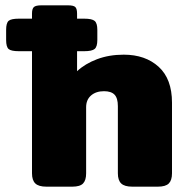

<svg xmlns="http://www.w3.org/2000/svg" viewBox="-20 -700 703 720"><path d="M625 -315V-50Q625 -24 613 -12Q601 0 572 0H476Q447 0 434.5 -12Q422 -24 422 -50V-302Q422 -332 409.5 -345Q397 -358 370 -358Q340 -358 321.5 -342Q303 -326 303 -298V-50Q303 -24 291.5 -12Q280 0 251 0H154Q125 0 112.5 -12Q100 -24 100 -50V-508H51Q22 -508 12.5 -516Q3 -524 3 -550V-588Q3 -614 12.5 -622Q22 -630 51 -630H100V-649Q100 -667 107 -673.5Q114 -680 135 -680H235Q256 -680 262.5 -673.5Q269 -667 269 -649V-630H296Q325 -630 335 -621.5Q345 -613 345 -588V-550Q345 -525 335 -516.5Q325 -508 296 -508H269V-433Q299 -461 344 -478Q389 -495 444 -495Q525 -495 575 -449.5Q625 -404 625 -315Z"/></svg>

Font: Mitr SemiBold
Style: Regular
Weight: 600
Designer: Thanarat Vachiruckul
Foundry: Cadson Demak
Version: Version 1.003